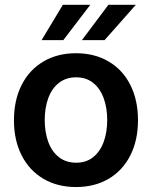

<svg xmlns="http://www.w3.org/2000/svg" viewBox="-20 -755 622 786"><path d="M37.1 -262.7Q37.1 -344.7 68.4 -406.7Q99.6 -468.8 157.2 -502.9Q214.8 -537.1 291 -537.1Q367.7 -537.1 425.3 -502.9Q482.9 -468.8 513.9 -406.7Q544.9 -344.7 544.9 -262.7Q544.9 -181.2 513.7 -119.1Q482.4 -57.1 425 -23.2Q367.7 10.7 291 10.7Q214.8 10.7 157.2 -23.4Q99.6 -57.6 68.4 -119.4Q37.1 -181.2 37.1 -262.7ZM418.9 -263.7Q418.9 -313 404.5 -352.8Q390.1 -392.6 361.6 -415.5Q333 -438.5 292 -438.5Q250 -438.5 220.9 -415.5Q191.9 -392.6 177.5 -353Q163.1 -313.5 163.1 -263.7Q163.1 -213.9 177.5 -174.3Q191.9 -134.8 220.9 -111.8Q250 -88.9 292 -88.9Q333 -88.9 361.6 -111.8Q390.1 -134.8 404.5 -174.3Q418.9 -213.9 418.9 -263.7ZM423.8 -735.4H536.1L408.2 -590.8H315.4ZM237.3 -735.4H349.6L239.3 -590.8H150.4Z"/></svg>

Font: Pretendard GOV SemiBold
Style: Regular
Weight: 600
Designer: Base glyphs from Inter by Rasmus Andersson; Hangeul glyphs from Noto Sans CJK(Source Han Sans) by Jang Soo-young and Kan
Foundry: Kil Hyung-jin
Version: Version 1.309